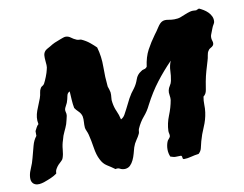

<svg xmlns="http://www.w3.org/2000/svg" viewBox="-66 -623 934 735"><g transform="rotate(-10 401.5 -255.0)"><path d="M592.8 23.4Q587.9 22.5 587.9 16.6Q587.9 10.7 584 8.8Q571.3 8.8 564 9.3Q556.6 9.8 543 4.9Q537.1 -8.8 537.1 -23.4Q537.1 -38.1 542 -51.8Q543.9 -57.6 548.3 -62Q552.7 -66.4 554.7 -71.3Q555.7 -76.2 554.2 -82Q552.7 -87.9 552.7 -92.8Q553.7 -122.1 565.4 -150.9Q577.1 -179.7 582 -208Q583 -215.8 581.1 -227.1Q579.1 -238.3 581.1 -246.1Q583 -254.9 588.4 -262.7Q593.8 -270.5 595.7 -280.3Q599.6 -299.8 600.1 -318.8Q600.6 -337.9 608.4 -356.4Q575.2 -322.3 547.9 -286.6Q520.5 -251 496.1 -204.1Q485.4 -181.6 469.7 -163.6Q454.1 -145.5 443.4 -121.1Q441.4 -116.2 441.4 -111.8Q441.4 -107.4 439.5 -102.5Q434.6 -91.8 426.3 -80.1Q418 -68.4 413.1 -53.7Q410.2 -43 406.7 -30.3Q403.3 -17.6 397.9 -6.3Q392.6 4.9 384.8 12.7Q377 20.5 364.3 21.5Q352.5 21.5 345.2 17.1Q337.9 12.7 328.1 15.6Q313.5 4.9 298.3 -4.4Q283.2 -13.7 274.4 -32.2Q264.6 -50.8 260.3 -79.6Q255.9 -108.4 250 -131.8Q248 -139.6 244.6 -147Q241.2 -154.3 240.2 -160.2Q239.3 -171.9 240.2 -183.1Q241.2 -194.3 239.3 -205.1Q236.3 -216.8 227.1 -225.6Q217.8 -234.4 212.9 -242.2Q210 -256.8 209 -273.9Q208 -291 207 -307.6Q197.3 -303.7 195.3 -292Q193.4 -280.3 188.5 -266.6Q185.5 -259.8 182.1 -253.9Q178.7 -248 177.7 -243.2Q176.8 -237.3 178.7 -231.4Q180.7 -225.6 179.7 -217.8Q178.7 -211.9 176.3 -203.1Q173.8 -194.3 171.9 -186.5Q167 -172.9 160.2 -159.2Q153.3 -145.5 149.4 -128.9Q143.6 -112.3 142.1 -93.3Q140.6 -74.2 135.7 -60.5Q133.8 -54.7 127.9 -49.8Q122.1 -44.9 116.2 -38.6Q110.4 -32.2 106 -24.4Q101.6 -16.6 101.6 -6.8Q90.8 1 78.6 6.3Q66.4 11.7 49.8 17.6Q41 20.5 31.7 21.5Q22.5 22.5 14.6 19Q6.8 15.6 2.9 7.3Q-1 -1 1 -15.6Q2.9 -29.3 10.3 -45.4Q17.6 -61.5 22.5 -81.1Q29.3 -106.4 34.7 -127Q40 -147.5 51.8 -162.1V-180.7Q55.7 -187.5 58.6 -193.8Q61.5 -200.2 67.4 -205.1Q64.5 -218.8 65.9 -231.4Q67.4 -244.1 71.8 -256.3Q76.2 -268.6 81.1 -279.8Q85.9 -291 89.8 -301.8Q93.8 -313.5 94.7 -322.8Q95.7 -332 100.6 -339.8Q102.5 -343.8 107.4 -346.2Q112.3 -348.6 115.2 -353.5Q120.1 -362.3 126.5 -378.4Q132.8 -394.5 134.8 -404.3Q137.7 -413.1 137.2 -422.4Q136.7 -431.6 135.7 -440.9Q134.8 -450.2 135.3 -459Q135.7 -467.8 140.6 -474.6Q143.6 -479.5 150.9 -483.4Q158.2 -487.3 163.1 -490.2Q173.8 -497.1 183.6 -501.5Q193.4 -505.9 207 -510.7Q211.9 -512.7 217.8 -514.6Q223.6 -516.6 227.5 -516.6Q238.3 -516.6 247.1 -509.8Q255.9 -502.9 267.6 -498Q272.5 -496.1 277.3 -496.1Q282.2 -496.1 285.2 -495.1Q302.7 -487.3 316.4 -476.1Q330.1 -464.8 339.8 -455.1Q350.6 -418 350.1 -377.9Q349.6 -337.9 353.5 -300.8Q355.5 -294.9 357.4 -289.1Q359.4 -283.2 360.4 -277.3Q361.3 -266.6 359.9 -256.8Q358.4 -247.1 360.4 -237.3Q363.3 -217.8 370.6 -202.1Q377.9 -186.5 381.8 -168Q391.6 -172.9 397.5 -183.1Q403.3 -193.4 408.2 -203.1Q418 -223.6 427.7 -241.7Q437.5 -259.8 451.2 -276.4Q461.9 -291 467.8 -308.6Q473.6 -326.2 489.3 -335.9Q495.1 -340.8 502 -341.8Q508.8 -342.8 513.7 -349.6Q518.6 -386.7 532.7 -413.1Q546.9 -439.5 565.4 -464.8Q573.2 -474.6 583.5 -490.7Q593.8 -506.8 603.5 -510.7Q612.3 -514.6 625.5 -512.2Q638.7 -509.8 649.4 -509.8Q664.1 -509.8 674.3 -513.7Q684.6 -517.6 693.8 -521.5Q703.1 -525.4 713.4 -528.3Q723.6 -531.2 738.3 -529.3Q740.2 -531.2 743.2 -531.7Q746.1 -532.2 749 -534.2Q757.8 -530.3 766.6 -524.9Q775.4 -519.5 782.7 -512.2Q790 -504.9 794.4 -495.6Q798.8 -486.3 797.9 -475.6Q797.9 -470.7 793.9 -464.8Q790 -459 787.1 -451.2Q785.2 -445.3 782.2 -438.5Q779.3 -431.6 777.3 -425.8Q774.4 -415 778.3 -403.8Q782.2 -392.6 777.3 -385.7Q773.4 -380.9 767.1 -377.9Q760.7 -375 757.8 -369.1Q752.9 -362.3 751.5 -351.6Q750 -340.8 747.1 -332Q741.2 -312.5 735.8 -293.9Q730.5 -275.4 726.6 -254.9Q723.6 -238.3 721.2 -222.7Q718.8 -207 708 -199.2Q705.1 -183.6 705.6 -168.5Q706.1 -153.3 704.1 -138.7Q700.2 -110.4 688.5 -84Q676.8 -57.6 669.9 -32.2Q666 -17.6 663.6 -6.3Q661.1 4.9 651.4 13.7Q635.7 15.6 621.1 19.5Q606.4 23.4 592.8 23.4Z"/></g></svg>

Font: Trade Winds
Style: Regular
Weight: 400
Designer: Squid
Foundry: Font Diner, Inc DBA Sideshow
Version: Version 1.000